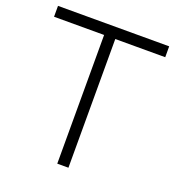

<svg xmlns="http://www.w3.org/2000/svg" viewBox="-131 -825 855 931"><g transform="rotate(20 296.5 -360.0)"><path d="M268.1 0V-664.1H9.8V-720.2H583.5V-664.1H325.7V0Z"/></g></svg>

Font: Manrope Light
Style: Regular
Weight: 300
Designer: Mikhail Sharanda
Foundry: Mikhail Sharanda
Version: Version 4.505;FEAKit 1.0